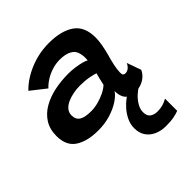

<svg xmlns="http://www.w3.org/2000/svg" viewBox="-214 -675 1076 1076"><g transform="rotate(-45 324.0 -137.0)"><path d="M587 147V243.5Q572 249.5 546.8 254.8Q521.5 260 482.5 260Q445 260 414.2 246.5Q383.5 233 365.5 206.8Q347.5 180.5 347.5 142.5Q347.5 112 360.5 84Q373.5 56 393.5 33Q413.5 10 435 -6Q456.5 -22 474 -28.5L528.5 -2Q511.5 6.5 492 25.2Q472.5 44 459.2 67Q446 90 446 113.5Q446 144.5 463.8 156.5Q481.5 168.5 507 168.5Q530 168.5 548.8 163.2Q567.5 158 587 147ZM197 9Q111 9 59.8 -24.2Q8.5 -57.5 8.5 -134.5Q8.5 -189.5 33.2 -228Q58 -266.5 100 -290.2Q142 -314 194.2 -324.8Q246.5 -335.5 301.5 -335.5Q330 -335.5 357.2 -331.5Q384.5 -327.5 405 -321.8Q425.5 -316 432 -311Q433.5 -321 433.2 -336Q433 -351 429.5 -363.5Q423.5 -395 396 -410Q368.5 -425 324 -425Q292.5 -425 262 -415.2Q231.5 -405.5 206.5 -389.5Q181.5 -373.5 165.5 -355.5L76.5 -425.5Q122.5 -473.5 194.8 -503.8Q267 -534 347.5 -534Q443.5 -534 499 -496Q554.5 -458 554.5 -370.5Q554.5 -345 549.2 -315.2Q544 -285.5 536 -256Q526.5 -223 519.2 -190.5Q512 -158 512 -133.5Q512 -119 517 -114.5Q522 -110 531.5 -110Q545.5 -110 557.2 -119.5Q569 -129 577 -146L607 -61.5Q594 -32 564.5 -14.2Q535 3.5 497 3.5Q457 3.5 437 -18.2Q417 -40 417 -83Q404 -61.5 371.5 -40Q339 -18.5 294.2 -4.8Q249.5 9 197 9ZM245 -95.5Q271.5 -95.5 300.5 -103Q329.5 -110.5 355.5 -123.2Q381.5 -136 398 -151.5Q402.5 -172.5 407 -191.2Q411.5 -210 416 -225Q405 -229.5 372.8 -235.8Q340.5 -242 301 -242Q275 -242 248.5 -237Q222 -232 199.5 -221.8Q177 -211.5 163.5 -195.5Q150 -179.5 150 -157.5Q150 -124 173 -109.8Q196 -95.5 245 -95.5Z"/></g></svg>

Font: Grandstander Thin SemiBold
Style: Italic
Weight: 600
Italic angle: -15°
Version: Version 1.200